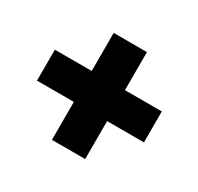

<svg xmlns="http://www.w3.org/2000/svg" viewBox="-110 -726 765 740"><g transform="rotate(30 273.0 -356.0)"><path d="M199.2 -118.2V-287.1H35.2V-424.8H199.2V-594.2H347.2V-424.8H511.2V-287.1H347.2V-118.2Z"/></g></svg>

Font: Creato Display Black
Style: Regular
Weight: 900
Version: Version 1.000